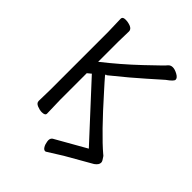

<svg xmlns="http://www.w3.org/2000/svg" viewBox="-246 -835 1121 1121"><g transform="rotate(45 315.0 -274.0)"><path d="M332 164Q321 164 312.5 150Q304 136 301 116L300 106Q300 89 312 81L502 -27L205 -349L182 -330V-111L185 1Q185 17 157 17Q140 17 119 8.5Q98 0 98 -17L100 -112V-589L97 -695Q97 -711 119 -711.5Q141 -712 162 -704Q184 -695 184 -677L182 -588V-424Q285 -505 380 -595Q427 -640 453.5 -665.5Q480 -691 484 -697Q495 -710 513 -710Q530 -710 553 -697.5Q576 -685 576 -670Q576 -657 535 -628Q516 -612 451.5 -554Q387 -496 273 -404Q260 -404 268.5 -394Q277 -384 291.5 -367.5Q306 -351 326 -329Q495 -139 585 -63Q592 -60 606 -36Q611 -28 611 -20Q611 -2 587 15L428 106L337 163Z"/></g></svg>

Font: ToneOZ-Pinyin-WenKai-Medium
Style: Medium
Weight: 700
Designer: Fontworks Inc.
Foundry: ToneOZ
Version: Version 0.240331